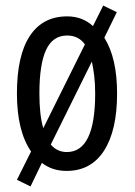

<svg xmlns="http://www.w3.org/2000/svg" viewBox="-20 -606 485 692"><path d="M402 -269Q402 -136 355 -63Q308 10 220 10Q168 10 131 -19L90 66L41 42L92 -60Q41 -134 41 -269Q41 -406 87.5 -476.5Q134 -547 222 -547Q277 -547 315 -512L352 -586L401 -562L356 -470Q402 -397 402 -269ZM122 -269Q122 -191 136 -144L286 -446Q263 -478 222 -478Q170 -478 146 -426Q122 -374 122 -269ZM323 -269Q323 -305 319.5 -333.5Q316 -362 311 -384L163 -85Q186 -58 221 -58Q323 -58 323 -269Z"/></svg>

Font: Noto Sans Bengali ExtraCondensed
Style: Regular
Weight: 400
Width: 2
Designer: Jelle Bosma - Monotype Design Team
Foundry: Monotype Imaging Inc.
Version: Version 2.003; ttfautohint (v1.8.4.7-5d5b)